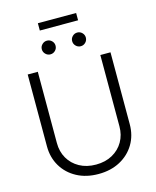

<svg xmlns="http://www.w3.org/2000/svg" viewBox="-147 -1129 1003 1238"><g transform="rotate(-15 354.5 -509.5)"><path d="M355 10.7Q272.9 10.7 210.7 -22.7Q148.4 -56.2 113.5 -114.7Q78.6 -173.3 78.6 -247.6V-727.5H146V-252Q146 -194.3 171.9 -149.4Q197.8 -104.5 244.9 -78.4Q292 -52.2 355 -52.2Q418 -52.2 464.8 -78.4Q511.7 -104.5 537.6 -149.4Q563.5 -194.3 563.5 -252V-727.5H631.3V-247.6Q631.3 -172.9 596.4 -114.5Q561.5 -56.2 499.3 -22.7Q437 10.7 355 10.7ZM457 -814.9Q438 -814.9 424.6 -828.4Q411.1 -841.8 411.1 -860.8Q411.1 -879.4 424.6 -892.8Q438 -906.2 457 -906.2Q475.6 -906.2 489 -892.8Q502.4 -879.4 502.4 -860.8Q502.4 -841.8 489 -828.4Q475.6 -814.9 457 -814.9ZM254.4 -814.9Q235.8 -814.9 222.2 -828.4Q208.5 -841.8 208.5 -860.8Q208.5 -879.4 222.2 -892.8Q235.8 -906.2 254.4 -906.2Q273.4 -906.2 286.9 -892.8Q300.3 -879.4 300.3 -860.8Q300.3 -841.8 286.9 -828.4Q273.4 -814.9 254.4 -814.9ZM482.9 -1029.8V-981H227.5V-1029.8Z"/></g></svg>

Font: Inter 24pt Light
Style: Regular
Weight: 300
Designer: Rasmus Andersson
Foundry: rsms
Version: Version 4.001;git-66647c0bb